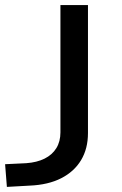

<svg xmlns="http://www.w3.org/2000/svg" viewBox="-28 -725 480 753"><path d="M-1 8 -8 -81 75 -85Q117 -88 147 -103Q177 -118 193 -144Q209 -170 209 -206V-705H317V-203Q317 -142 290 -97Q263 -52 212 -26Q161 0 88 3Z"/></svg>

Font: Nunito Sans 10pt Expanded Medium
Style: Regular
Weight: 500
Width: 7
Designer: Vernon Adams
Foundry: Vernon Adams
Version: Version 3.101;gftools[0.9.27]